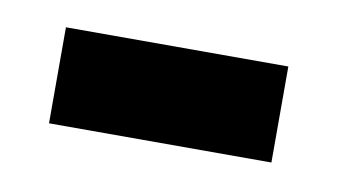

<svg xmlns="http://www.w3.org/2000/svg" viewBox="-30 -639 345 193"><g transform="rotate(10 143.0 -543.0)"><path d="M26 -494V-592H253V-494Z"/></g></svg>

Font: Noto Serif Hebrew SemiCondensed
Style: Regular
Weight: 400
Width: 4
Designer: Monotype Design Team
Foundry: Monotype Imaging Inc.
Version: Version 2.004; ttfautohint (v1.8.4.7-5d5b)